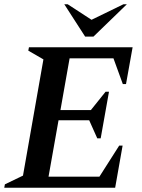

<svg xmlns="http://www.w3.org/2000/svg" viewBox="-27 -882 669 902"><path d="M-7 0 -4 -16 81 -57 177 -603 106 -644 109 -660H596L565 -487H550L506 -608H300L257 -365H400L469 -451H485L446 -232H430L392 -317H248L201 -52H440L533 -198H549L514 0ZM373 -710 275 -862H291L403 -789L553 -862H569L412 -710Z"/></svg>

Font: Spectral SC SemiBold
Style: Italic
Weight: 600
Italic angle: -10°
Designer: Jean-Baptiste Levee
Foundry: Production Type
Version: Version 2.001